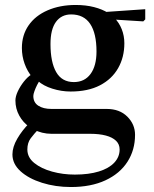

<svg xmlns="http://www.w3.org/2000/svg" viewBox="-20 -535 618 772"><path d="M265 217Q203 217 149 200Q95 183 62.5 153.5Q30 124 30 86Q30 56 49.5 22.5Q69 -11 98 -40V-25Q73 -42 57.5 -70Q42 -98 42 -131Q42 -147 51.5 -167.5Q61 -188 76 -207Q91 -226 107 -236L110 -224Q90 -248 79 -278.5Q68 -309 68 -342Q68 -394 95 -433Q122 -472 171.5 -493.5Q221 -515 284 -515Q325 -515 358 -506.5Q391 -498 415 -483L390 -486L564 -498V-457L556 -449L428 -457L440 -463Q459 -444 469.5 -417.5Q480 -391 480 -361Q480 -305 455 -261Q430 -217 382 -192Q334 -167 264 -167Q227 -167 190.5 -178.5Q154 -190 132 -210L139 -211Q135 -205 129 -193Q123 -181 118.5 -168.5Q114 -156 114 -149Q114 -123 134 -110Q154 -97 187 -97H409Q461 -97 492 -66Q523 -35 523 7Q523 68 492.5 115.5Q462 163 404 190Q346 217 265 217ZM281 167Q337 167 377.5 154.5Q418 142 439.5 119Q461 96 461 66Q461 45 446.5 31Q432 17 405.5 10Q379 3 343 3H187Q168 3 149.5 -1.5Q131 -6 117 -14L137 -18Q117 3 103.5 21Q90 39 90 66Q90 98 118 120.5Q146 143 189.5 155Q233 167 281 167ZM277 -205Q320 -205 344 -237.5Q368 -270 368 -328Q368 -401 342.5 -439Q317 -477 266 -477Q227 -477 205 -447Q183 -417 183 -358Q183 -285 206 -245Q229 -205 277 -205Z"/></svg>

Font: Wittgenstein Medium
Style: Regular
Weight: 500
Designer: Jörg Drees
Foundry: Jörg Drees
Version: Version 1.500